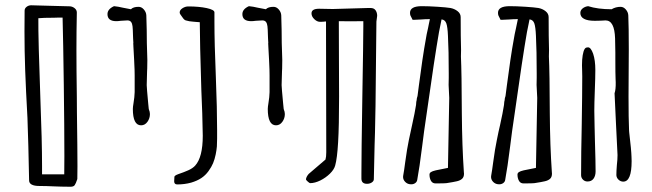

<svg xmlns="http://www.w3.org/2000/svg" viewBox="-20 -691 2481 731"><path d="M274.9 -58.1Q274.9 -23.4 274.4 -9.8V-9.3Q268.6 8.3 264.2 14.2Q259.8 20 248.5 20Q229 20 213.1 19.5Q197.3 19 186 18.6Q155.3 17.1 130.4 17.1Q90.3 17.1 90.8 -4.9Q90.3 -39.1 87.9 -135Q85.4 -231 84.5 -242.2Q78.6 -348.6 75.9 -422.9Q73.2 -497.1 73.2 -571.3Q73.2 -623 73.7 -650.4Q73.7 -659.2 81.3 -665Q88.9 -670.9 98.6 -670.9L171.4 -668.9L244.1 -667Q254.9 -667 263.7 -660.2Q272.5 -653.3 272.5 -643.6Q271 -568.8 271 -499.5Q271 -425.8 272.5 -323.7L272.9 -262.7Q274.9 -121.6 274.9 -58.1ZM225.1 -96.7Q225.1 -201.2 222.9 -367.9Q220.7 -534.7 218.3 -624H201.7Q194.3 -623.5 185.1 -623.5Q143.6 -623.5 126 -621.6Q125.5 -586.9 127.7 -502.2Q129.9 -417.5 133.8 -313.5Q140.1 -153.8 140.1 -58.6V-27.3H224.6V-28.8Q225.1 -45.9 225.1 -96.7Z M550.8 -256.8Q550.8 -240.2 541.3 -227.1Q531.7 -213.9 517.1 -213.9Q485.8 -213.9 485.8 -276.4Q485.8 -283.7 488.3 -298.3Q492.2 -321.3 492.7 -340.3V-404.3Q492.7 -424.3 491.2 -451.2L490.7 -462.9L487.8 -516.1V-517.1L487.3 -526.9H487.8L486.8 -544.4L486.3 -557.6Q485.8 -580.1 484.6 -590.8Q483.4 -601.6 479 -607.4Q474.6 -613.3 464.8 -613.3L439.5 -611.8Q430.2 -610.4 422.9 -610.4Q389.2 -610.4 389.2 -637.2Q389.2 -656.2 414.1 -667.5Q430.2 -666 448.2 -661.6Q462.9 -658.2 478.5 -655.8Q487.3 -665 507.8 -665Q519 -665 527.8 -654.8Q536.6 -644.5 537.1 -632.3Q539.1 -576.7 539.1 -526.9Q541 -476.1 541 -462.9L540.5 -429.7Q540 -426.8 540 -419.9Q538.6 -384.8 538.6 -367.2V-366.7Q538.6 -357.9 544.4 -295.9L546.4 -275.9Q550.8 -265.1 550.8 -256.8Z M801.8 -397.5Q796.4 -526.9 796.4 -607.9V-644Q796.4 -653.8 767.1 -660.2Q737.8 -666.5 696.8 -666.5Q685.5 -666.5 674.8 -659.7Q664.1 -652.8 664.1 -643.6Q664.1 -639.6 667 -635.7Q668.9 -633.3 675.3 -624Q681.6 -614.7 687.5 -613.3Q699.7 -609.4 716.3 -608.4L728 -607.4L740.7 -606.4V-602.1Q740.7 -536.6 746.6 -346.7L750 -260.7Q752 -194.3 752 -174.3Q752 -92.3 723.1 -60.5Q713.9 -50.3 697 -42.7Q680.2 -35.2 658.2 -27.8Q644 -22.5 644 -17.6Q644 -12.7 643.6 -9.3Q643.1 -5.4 643.1 -1Q643.1 11.2 654.8 11.2Q682.6 11.2 707.5 4.4Q730.5 -2.4 746.3 -12.9Q762.2 -23.4 773.9 -39.6Q785.2 -55.2 791.3 -69.8Q797.4 -84.5 801.3 -103.5Q804.7 -120.6 805.7 -133.3Q806.6 -146 806.6 -163.1V-196.3Q806.6 -275.9 801.8 -397.5Z M1064.5 -256.8Q1064.5 -240.2 1054.9 -227.1Q1045.4 -213.9 1030.8 -213.9Q999.5 -213.9 999.5 -276.4Q999.5 -283.7 1002 -298.3Q1005.9 -321.3 1006.3 -340.3V-404.3Q1006.3 -424.3 1004.9 -451.2L1004.4 -462.9L1001.5 -516.1V-517.1L1001 -526.9H1001.5L1000.5 -544.4L1000 -557.6Q999.5 -580.1 998.3 -590.8Q997.1 -601.6 992.7 -607.4Q988.3 -613.3 978.5 -613.3L953.1 -611.8Q943.8 -610.4 936.5 -610.4Q902.8 -610.4 902.8 -637.2Q902.8 -656.2 927.7 -667.5Q943.8 -666 961.9 -661.6Q976.6 -658.2 992.2 -655.8Q1001 -665 1021.5 -665Q1032.7 -665 1041.5 -654.8Q1050.3 -644.5 1050.8 -632.3Q1052.7 -576.7 1052.7 -526.9Q1054.7 -476.1 1054.7 -462.9L1054.2 -429.7Q1053.7 -426.8 1053.7 -419.9Q1052.2 -384.8 1052.2 -367.2V-366.7Q1052.2 -357.9 1058.1 -295.9L1060.1 -275.9Q1064.5 -265.1 1064.5 -256.8Z M1247.1 -656.7 1382.8 -660.6H1390.6Q1403.8 -660.6 1409.9 -651.9Q1416 -643.1 1416 -630.9L1413.1 -608.9L1409.7 -287.1Q1409.7 -288.6 1407.7 -187L1406.2 -138.7L1403.3 -8.8Q1403.3 -1.5 1395.5 3.7Q1387.7 8.8 1377.4 8.8Q1356 8.8 1356 -11.2V-30.3Q1356 -104 1359.4 -314Q1363.3 -542 1363.3 -591.3V-610.4L1313 -609.9L1270 -610.4Q1270 -518.1 1270.5 -456.1L1271 -323.7Q1271 -210.9 1267.3 -149.4Q1263.7 -87.9 1256.3 -61.5Q1252.4 -45.9 1236.3 -30Q1220.2 -14.2 1199.5 -3.9Q1178.7 6.3 1160.6 6.3Q1158.7 6.3 1151.9 0.5Q1145 -5.4 1145 -8.3Q1145 -12.2 1147.9 -18.1Q1150.9 -23.9 1155.3 -28.8L1219.2 -83.5Q1222.2 -93.8 1222.2 -111.3L1221.2 -609.4Q1210 -607.9 1198.7 -607.9Q1187 -607.9 1176.5 -618.2Q1166 -628.4 1166 -640.1Q1166 -657.7 1194.8 -657.7Z M1746.6 -29.8Q1746.6 -17.1 1739.5 -10.5Q1732.4 -3.9 1720 -1Q1707.5 2 1679.7 6.3Q1672.9 7.3 1638.2 7.3Q1626.5 7.3 1620.8 -2.7Q1615.2 -12.7 1615.2 -26.4Q1615.2 -32.2 1620.8 -35.9Q1626.5 -39.6 1639.2 -42.5Q1668.9 -48.8 1685.5 -51.8L1690.4 -318.4L1688 -367.7L1688.5 -394.5V-411.1Q1688.5 -498.5 1685.5 -554.7Q1684.1 -588.9 1679.2 -602.3Q1674.3 -615.7 1661.1 -617.2L1657.2 -597.7Q1651.9 -573.2 1651.4 -568.8Q1634.8 -474.1 1604 -255.4Q1593.8 -188 1587.4 -134.8Q1577.1 -52.2 1568.4 -5.4Q1566.9 2 1560.5 6.3Q1554.2 10.7 1545.9 10.7Q1542 10.7 1540 10.3Q1529.3 8.8 1522 0.7Q1514.6 -7.3 1514.6 -17.6Q1514.6 -21 1515.1 -22.5Q1518.6 -41 1522.9 -74.7Q1529.8 -125.5 1536.6 -157.7Q1543.5 -192.4 1548.8 -214.4Q1559.6 -262.7 1564 -291.5Q1564.9 -297.4 1564.9 -303.2Q1566.9 -310.5 1566.9 -315.4Q1567.4 -317.4 1567.9 -319.6Q1568.4 -321.8 1568.8 -322.3L1569.8 -326.7L1574.7 -364.7Q1582 -419.4 1587.9 -460.4Q1593.8 -501.5 1604.5 -560.5L1609.9 -585L1612.8 -599.6L1616.7 -618.2Q1599.6 -618.2 1581.1 -616.7Q1575.7 -616.7 1565.7 -616Q1555.7 -615.2 1550.8 -615.7Q1550.3 -617.7 1547.4 -622.6Q1544.4 -627.4 1542.7 -631.8Q1541 -636.2 1541 -642.1Q1541 -667.5 1585.9 -667.5Q1610.8 -667.5 1645 -665.3Q1679.2 -663.1 1694.8 -660.6Q1710.4 -657.7 1722.2 -648.4Q1733.9 -639.2 1733.9 -626Q1733.9 -549.3 1735.4 -500.5L1734.9 -476.1Q1737.8 -413.1 1738.3 -260.7Q1739.3 -134.3 1746.1 -35.2Q1746.6 -33.7 1746.6 -29.8Z M2081.5 -29.8Q2081.5 -17.1 2074.5 -10.5Q2067.4 -3.9 2054.9 -1Q2042.5 2 2014.6 6.3Q2007.8 7.3 1973.1 7.3Q1961.4 7.3 1955.8 -2.7Q1950.2 -12.7 1950.2 -26.4Q1950.2 -32.2 1955.8 -35.9Q1961.4 -39.6 1974.1 -42.5Q2003.9 -48.8 2020.5 -51.8L2025.4 -318.4L2022.9 -367.7L2023.4 -394.5V-411.1Q2023.4 -498.5 2020.5 -554.7Q2019 -588.9 2014.2 -602.3Q2009.3 -615.7 1996.1 -617.2L1992.2 -597.7Q1986.8 -573.2 1986.3 -568.8Q1969.7 -474.1 1939 -255.4Q1928.7 -188 1922.4 -134.8Q1912.1 -52.2 1903.3 -5.4Q1901.9 2 1895.5 6.3Q1889.2 10.7 1880.9 10.7Q1877 10.7 1875 10.3Q1864.3 8.8 1856.9 0.7Q1849.6 -7.3 1849.6 -17.6Q1849.6 -21 1850.1 -22.5Q1853.5 -41 1857.9 -74.7Q1864.7 -125.5 1871.6 -157.7Q1878.4 -192.4 1883.8 -214.4Q1894.5 -262.7 1898.9 -291.5Q1899.9 -297.4 1899.9 -303.2Q1901.9 -310.5 1901.9 -315.4Q1902.3 -317.4 1902.8 -319.6Q1903.3 -321.8 1903.8 -322.3L1904.8 -326.7L1909.7 -364.7Q1917 -419.4 1922.9 -460.4Q1928.7 -501.5 1939.5 -560.5L1944.8 -585L1947.8 -599.6L1951.7 -618.2Q1934.6 -618.2 1916 -616.7Q1910.6 -616.7 1900.6 -616Q1890.6 -615.2 1885.7 -615.7Q1885.3 -617.7 1882.3 -622.6Q1879.4 -627.4 1877.7 -631.8Q1876 -636.2 1876 -642.1Q1876 -667.5 1920.9 -667.5Q1945.8 -667.5 1980 -665.3Q2014.2 -663.1 2029.8 -660.6Q2045.4 -657.7 2057.1 -648.4Q2068.8 -639.2 2068.8 -626Q2068.8 -549.3 2070.3 -500.5L2069.8 -476.1Q2072.8 -413.1 2073.2 -260.7Q2074.2 -134.3 2081.1 -35.2Q2081.5 -33.7 2081.5 -29.8Z M2319.8 -335.9Q2321.8 -283.7 2325.2 -220.7Q2329.6 -140.6 2331.1 -100.6Q2331.1 -84 2328.6 -62.5Q2326.7 -39.6 2326.7 -24.4Q2327.1 -14.2 2335 -6.8Q2342.8 0.5 2353 0.5Q2384.8 0.5 2384.8 -77.6L2384.3 -94.2Q2383.8 -118.2 2375.5 -188L2375 -195.3Q2373 -238.8 2373 -323.7Q2373 -380.4 2373.5 -413.6Q2374 -446.8 2374 -503.4Q2374 -588.9 2372.1 -632.3Q2371.6 -644.5 2362.8 -654.8Q2354 -665 2342.8 -665Q2324.2 -665 2308.6 -655.8Q2255.9 -655.8 2219.2 -667.5Q2207 -666 2198.2 -658.9Q2189.5 -651.9 2189.5 -641.6Q2189.5 -627 2203.4 -619.4Q2217.3 -611.8 2244.6 -611.8Q2258.3 -611.8 2267.1 -612.3L2285.6 -613.3Q2319.8 -613.3 2321.8 -544.4Q2322.8 -517.1 2322.8 -490.7V-464.4Q2322.8 -408.2 2323.7 -390.1L2324.2 -377.9Q2324.7 -349.6 2319.8 -335.9ZM2196.3 -423.8Q2196.8 -413.1 2196.8 -399.9Q2196.8 -335 2194.8 -212.9Q2192.4 -110.4 2192.4 -24.4Q2192.4 -14.2 2199.5 -7.1Q2206.5 0 2216.8 0Q2231.9 0 2239.7 -10.7Q2247.6 -21.5 2247.6 -38.6Q2247.6 -72.8 2245.1 -153.3Q2244.6 -181.6 2243.7 -212.9Q2242.7 -244.1 2242.7 -269Q2242.7 -296.4 2244.6 -345.7Q2246.6 -395 2246.6 -424.8Q2246.6 -461.4 2238.3 -486.3Q2229.5 -510.7 2219.2 -510.7Q2213.4 -510.7 2210.4 -509Q2207.5 -507.3 2205.6 -503.9Q2201.2 -496.6 2198.5 -480.7Q2195.8 -464.8 2195.8 -442.4Z"/></svg>

Font: Amatica SC
Style: Bold
Weight: 400
Designer: Vernon Adams, Ben Nathan
Foundry: newtypography
Version: Version 2.000